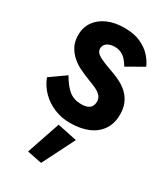

<svg xmlns="http://www.w3.org/2000/svg" viewBox="-252 -828 1130 1292"><g transform="rotate(30 312.5 -182.0)"><path d="M153 -251 34 -167Q56 -110 98.5 -67.5Q141 -25 198 -1.5Q255 22 319 22Q401 22 460.5 -3Q520 -28 553 -76.5Q586 -125 586 -196Q586 -242 572 -276.5Q558 -311 533.5 -337Q509 -363 476.5 -381.5Q444 -400 408 -413Q367 -428 330 -442Q293 -456 270 -472.5Q247 -489 247 -513Q247 -532 257 -545Q267 -558 285.5 -565.5Q304 -573 328 -573Q355 -573 377 -563Q399 -553 416.5 -534Q434 -515 449 -489L577 -562Q563 -598 531 -633.5Q499 -669 448 -692.5Q397 -716 321 -716Q248 -716 192.5 -692Q137 -668 105.5 -623.5Q74 -579 74 -519Q74 -468 94 -431.5Q114 -395 143.5 -369.5Q173 -344 206 -328Q239 -312 264 -302Q304 -287 336.5 -273Q369 -259 388.5 -240.5Q408 -222 408 -193Q408 -170 398.5 -155Q389 -140 370 -132.5Q351 -125 323 -125Q295 -125 271.5 -132.5Q248 -140 228 -156Q208 -172 189.5 -196Q171 -220 153 -251ZM262 70 174 329 288 352 414 102Z"/></g></svg>

Font: Glinicke Jost Bold
Style: Bold
Weight: 700
Version: Version 3.710